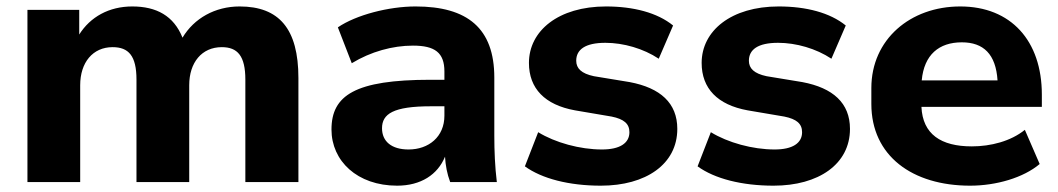

<svg xmlns="http://www.w3.org/2000/svg" viewBox="-20 -570 3311 601"><path d="M231 0V-303.2C231 -374.5 270.5 -422.4 332.5 -422.4C382.8 -422.4 407.2 -395 407.2 -320.8V0H572.3V-303.2C572.3 -374.5 611.8 -422.4 674.3 -422.4C723.6 -422.4 748 -395 748 -320.8V0H914.1V-325.7C914.1 -480 853.5 -549.8 730 -549.8C653.3 -549.8 587.4 -512.7 551.3 -452.1C523.9 -520.5 469.7 -549.8 394 -549.8C321.3 -549.8 262.7 -517.1 228 -461.9V-539.1H65.9V0Z M1223.1 11.2C1297.4 11.2 1350.1 -23.4 1373 -79.6C1374.5 -52.7 1379.4 -25.9 1389.2 0H1535.2C1529.3 -48.3 1527.3 -97.7 1527.3 -145V-327.1C1527.3 -481.4 1443.4 -549.8 1280.8 -549.8C1197.3 -549.8 1094.7 -523.4 1037.6 -484.4L1081.1 -372.1C1141.1 -408.7 1209.5 -427.2 1272.5 -427.2C1341.3 -427.2 1371.1 -405.3 1371.1 -346.2V-320.3H1327.6C1091.3 -320.3 1017.6 -271.5 1017.6 -164.6C1017.6 -66.4 1098.1 11.2 1223.1 11.2ZM1258.8 -102.1C1205.6 -102.1 1175.8 -127.4 1175.8 -168.5C1175.8 -213.4 1210.9 -237.3 1328.6 -237.3H1371.1V-208C1371.1 -141.6 1321.8 -102.1 1258.8 -102.1Z M1860.8 11.2C2002 11.2 2100.1 -56.2 2100.1 -166.5C2100.1 -247.6 2046.9 -294.9 1951.2 -313L1838.9 -331.5C1799.8 -339.8 1783.7 -356 1783.7 -379.9C1783.7 -414.6 1811.5 -436 1875 -436C1931.6 -436 1994.1 -418 2042 -386.2L2086.9 -490.2C2037.6 -530.3 1962.9 -549.8 1877 -549.8C1728 -549.8 1635.7 -473.6 1635.7 -373C1635.7 -293 1685.5 -241.7 1779.8 -224.6L1894.5 -205.1C1933.1 -197.3 1950.2 -182.6 1950.2 -156.2C1950.2 -121.6 1919.9 -102.1 1864.3 -102.1C1795.4 -102.1 1717.8 -123.5 1664.6 -156.2L1623 -49.3C1676.3 -10.7 1761.2 11.2 1860.8 11.2Z M2401.4 11.2C2542.5 11.2 2640.6 -56.2 2640.6 -166.5C2640.6 -247.6 2587.4 -294.9 2491.7 -313L2379.4 -331.5C2340.3 -339.8 2324.2 -356 2324.2 -379.9C2324.2 -414.6 2352.1 -436 2415.5 -436C2472.2 -436 2534.7 -418 2582.5 -386.2L2627.4 -490.2C2578.1 -530.3 2503.4 -549.8 2417.5 -549.8C2268.6 -549.8 2176.3 -473.6 2176.3 -373C2176.3 -293 2226.1 -241.7 2320.3 -224.6L2435.1 -205.1C2473.6 -197.3 2490.7 -182.6 2490.7 -156.2C2490.7 -121.6 2460.4 -102.1 2404.8 -102.1C2335.9 -102.1 2258.3 -123.5 2205.1 -156.2L2163.6 -49.3C2216.8 -10.7 2301.8 11.2 2401.4 11.2Z M3016.6 11.2C3098.6 11.2 3183.6 -13.7 3234.4 -56.6L3188 -163.6C3144 -127.9 3081.1 -111.8 3022 -111.8C2925.3 -111.8 2868.2 -149.9 2864.3 -235.4H3241.2V-273.9C3241.2 -442.4 3144.5 -549.8 2985.8 -549.8C2829.1 -549.8 2707.5 -446.3 2707.5 -294.4V-244.6C2707.5 -82 2835.9 11.2 3016.6 11.2ZM2990.7 -437.5C3058.6 -437.5 3097.2 -400.4 3102.5 -318.4H2865.2C2872.6 -398.9 2919.4 -437.5 2990.7 -437.5Z"/></svg>

Font: Winston ExtraBold
Style: Regular
Weight: 800
Designer: Vernon Adams, Kim Jin-seong, David Berlow, Cristiano Sobral
Foundry: The Winston Project Authors
Version: Version 3.004